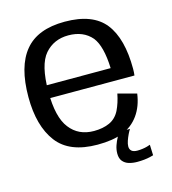

<svg xmlns="http://www.w3.org/2000/svg" viewBox="-109 -687 816 910"><g transform="rotate(-15 299.0 -232.5)"><path d="M293 5V-62Q217 -62 174.5 -117.5Q131.5 -172 131.5 -297.5Q131.5 -430 176 -481Q220 -531.5 291.5 -531.5Q365 -531.5 406 -483.5Q441.5 -438.5 445.5 -329.5H120.5V-266.5H545.5Q547.5 -281.5 547.5 -299Q547.5 -447.5 488.5 -523Q429 -598.5 291.5 -598.5Q158 -598.5 96 -523Q33.5 -448 33.5 -297.5Q33.5 -155.5 94.5 -75Q155 5 293 5ZM293 -62V5Q368 5 417 -14.5Q466 -34 497 -77Q527.5 -119.5 536 -180.5L445 -205Q436.5 -161 419.5 -126Q401.5 -91 369 -76.5Q336.5 -62 293 -62ZM453 132.5Q470.5 132.5 487 130.8Q503.5 129 516 126Q528.5 123 533 121.5L531 69.5Q526 71.5 515.5 74.5Q505 77.5 492.2 79.2Q479.5 81 467.5 81Q448 81 439 73Q430 65 430 51Q430 39 435.2 23.8Q440.5 8.5 447.5 -6Q454.5 -20.5 459.5 -27.5H408.5Q402 -20 393.2 -4.5Q384.5 11 377.8 30.5Q371 50 371 70Q371 94 382.5 107.8Q394 121.5 412.5 127Q431 132.5 453 132.5Z"/></g></svg>

Font: Anybody Thin
Style: Regular
Weight: 400
Version: Version 1.113;gftools[0.9.25]